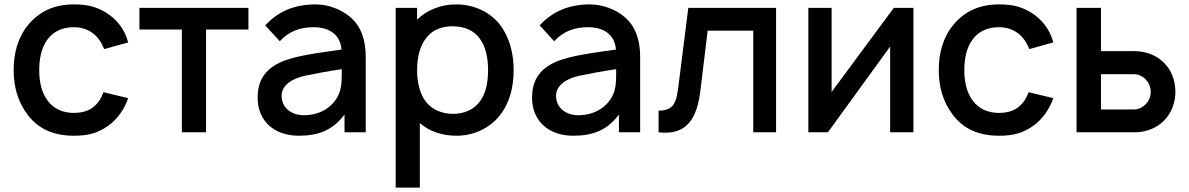

<svg xmlns="http://www.w3.org/2000/svg" viewBox="-20 -598 5375 868"><path d="M559.4 -406.3C543.8 -466.7 506.3 -512.5 458.3 -541.7C413.5 -568.8 371.9 -578.1 314.6 -578.1C226 -578.1 159.4 -547.9 107.3 -485.4C60.4 -428.1 41.7 -357.3 41.7 -281.2C41.7 -206.3 60.4 -136.5 107.3 -76C156.2 -13.5 225 15.6 313.5 15.6C378.1 15.6 421.9 4.2 468.8 -29.2C510.4 -58.3 542.7 -105.2 559.4 -154.2L447.9 -181.2C437.5 -153.1 424 -131.2 400 -112.5C376 -93.8 343.8 -87.5 313.5 -87.5C264.6 -87.5 221.9 -106.3 194.8 -143.8C166.7 -181.2 157.3 -231.3 157.3 -281.2C157.3 -331.2 166.7 -382.3 194.8 -419.8C221.9 -457.3 264.6 -475 313.5 -475C343.8 -475 374 -466.7 397.9 -449C422.9 -431.3 440.6 -403.1 451 -376Z M1103.1 -562.5H610.4V-464.6H802.1V0H911.5V-464.6H1103.1Z M1633.3 0V-340.6C1633.3 -409.4 1616.7 -476 1563.5 -520.8C1525 -554.2 1465.6 -578.1 1407.3 -578.1C1311.5 -578.1 1237.5 -546.9 1179.2 -483.3L1244.8 -411.5C1287.5 -458.3 1339.6 -475 1397.9 -475C1470.8 -475 1518.8 -439.6 1524 -374C1428.1 -359.4 1313.5 -347.9 1243.8 -314.6C1172.9 -280.2 1144.8 -228.1 1144.8 -156.2C1144.8 -51 1219.8 15.6 1330.2 15.6C1420.8 15.6 1484.4 -9.4 1537.5 -80.2V0ZM1504.2 -157.3C1475 -107.3 1420.8 -77.1 1353.1 -77.1C1295.8 -77.1 1253.1 -112.5 1253.1 -164.6C1253.1 -213.5 1301 -242.7 1357.3 -255.2C1401 -264.6 1462.5 -276 1525 -285.4C1525 -235.4 1526 -193.8 1504.2 -157.3Z M2238.5 -488.5C2191.7 -546.9 2118.8 -578.1 2041.7 -578.1C1974 -578.1 1910.4 -553.1 1865.6 -509.4V-562.5H1768.8V250H1878.1V-41.7C1921.9 -3.1 1980.2 15.6 2043.8 15.6C2119.8 15.6 2191.7 -16.7 2238.5 -75C2285.4 -133.3 2302.1 -206.3 2302.1 -281.2C2302.1 -357.3 2283.3 -431.3 2238.5 -488.5ZM2151 -141.7C2122.9 -101 2076 -83.3 2029.2 -83.3C1980.2 -83.3 1937.5 -100 1908.3 -134.4C1878.1 -170.8 1865.6 -226 1865.6 -281.2C1865.6 -337.5 1878.1 -391.7 1908.3 -428.1C1935.4 -463.5 1978.1 -479.2 2025 -479.2C2077.1 -479.2 2121.9 -462.5 2150 -421.9C2176 -386.5 2186.5 -335.4 2186.5 -281.2C2186.5 -228.1 2177.1 -177.1 2151 -141.7Z M2874 0V-340.6C2874 -409.4 2857.3 -476 2804.2 -520.8C2765.6 -554.2 2706.2 -578.1 2647.9 -578.1C2552.1 -578.1 2478.1 -546.9 2419.8 -483.3L2485.4 -411.5C2528.1 -458.3 2580.2 -475 2638.5 -475C2711.5 -475 2759.4 -439.6 2764.6 -374C2668.8 -359.4 2554.2 -347.9 2484.4 -314.6C2413.5 -280.2 2385.4 -228.1 2385.4 -156.2C2385.4 -51 2460.4 15.6 2570.8 15.6C2661.5 15.6 2725 -9.4 2778.1 -80.2V0ZM2744.8 -157.3C2715.6 -107.3 2661.5 -77.1 2593.8 -77.1C2536.5 -77.1 2493.8 -112.5 2493.8 -164.6C2493.8 -213.5 2541.7 -242.7 2597.9 -255.2C2641.7 -264.6 2703.1 -276 2765.6 -285.4C2765.6 -235.4 2766.7 -193.8 2744.8 -157.3Z M3091.7 -562.5 3047.9 -215.6C3038.5 -140.6 3031.2 -97.9 2957.3 -97.9V0C3085.4 15.6 3132.3 -63.5 3146.9 -192.7L3179.2 -459.4H3385.4V0H3488.5V-562.5Z M4109.4 -562.5H4020.8L3739.6 -182.3V-562.5H3634.4V0H3722.9L4004.2 -387.5V0H4109.4Z M4741.7 -406.3C4726 -466.7 4688.5 -512.5 4640.6 -541.7C4595.8 -568.8 4554.2 -578.1 4496.9 -578.1C4408.3 -578.1 4341.7 -547.9 4289.6 -485.4C4242.7 -428.1 4224 -357.3 4224 -281.2C4224 -206.3 4242.7 -136.5 4289.6 -76C4338.5 -13.5 4407.3 15.6 4495.8 15.6C4560.4 15.6 4604.2 4.2 4651 -29.2C4692.7 -58.3 4725 -105.2 4741.7 -154.2L4630.2 -181.2C4619.8 -153.1 4606.2 -131.2 4582.3 -112.5C4558.3 -93.8 4526 -87.5 4495.8 -87.5C4446.9 -87.5 4404.2 -106.3 4377.1 -143.8C4349 -181.2 4339.6 -231.3 4339.6 -281.2C4339.6 -331.2 4349 -382.3 4377.1 -419.8C4404.2 -457.3 4446.9 -475 4495.8 -475C4526 -475 4556.2 -466.7 4580.2 -449C4605.2 -431.3 4622.9 -403.1 4633.3 -376Z M4846.9 -562.5V0H5110.4C5157.3 0 5206.3 -16.7 5240.6 -51C5276 -85.4 5293.8 -134.4 5293.8 -183.3C5293.8 -232.3 5276 -282.3 5240.6 -315.6C5206.3 -350 5157.3 -366.7 5110.4 -366.7H4957.3V-562.5ZM4957.3 -262.5H5106.3C5128.1 -262.5 5146.9 -253.1 5161.5 -236.5C5175 -221.9 5182.3 -203.1 5182.3 -183.3C5182.3 -162.5 5175 -142.7 5160.4 -128.1C5146.9 -113.5 5127.1 -103.1 5106.3 -103.1H4957.3Z"/></svg>

Font: Manrope Semibold
Style: Regular
Weight: 600
Width: 4
Designer: Michael Sharanda
Foundry: Michael Sharanda
Version: Version 2.000;PS 002.000;hotconv 1.0.88;makeotf.lib2.5.64775